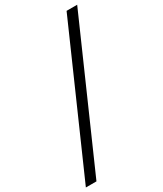

<svg xmlns="http://www.w3.org/2000/svg" viewBox="-290 -867 961 1130"><g transform="rotate(-30 190.0 -301.5)"><path d="M-57 177 364.5 -780H436.5L15 177Z"/></g></svg>

Font: Merriweather 48pt
Style: Italic
Weight: 400
Italic angle: -7.8°
Version: Version 2.101